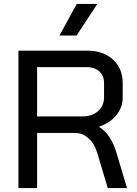

<svg xmlns="http://www.w3.org/2000/svg" viewBox="-20 -958 699 978"><path d="M74 -700H425Q506 -700 555.5 -654.5Q605 -609 605 -535V-463Q605 -411 572.5 -371Q540 -331 484 -313V-312Q543 -277 572 -184L627 0H529L475 -180Q461 -227 430.5 -254Q400 -281 361 -281H169V0H74ZM399 -365Q449 -365 479.5 -392Q510 -419 510 -463V-536Q510 -572 486 -594Q462 -616 423 -616H169V-365ZM371 -938H476L370 -777H283Z"/></svg>

Font: Bai Jamjuree Medium
Style: Regular
Weight: 500
Version: Version 1.000; ttfautohint (v1.6)